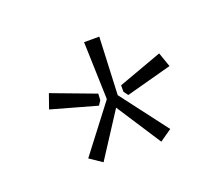

<svg xmlns="http://www.w3.org/2000/svg" viewBox="-65 -784 581 498"><g transform="rotate(-20 225.5 -535.5)"><path d="M247 -691 240 -532 338 -403 305 -380 225 -503 146 -381 112 -404 210 -532 205 -691ZM74 -598 194 -553 193 -535 185 -523 60 -558ZM378 -597 392 -557 266 -523 257 -535V-553Z"/></g></svg>

Font: Exo 2 Light
Style: Regular
Weight: 300
Designer: Natanael Gama
Foundry: Natanael Gama
Version: Version 2.010